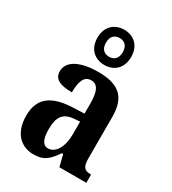

<svg xmlns="http://www.w3.org/2000/svg" viewBox="-198 -918 922 1031"><g transform="rotate(30 263.0 -402.0)"><path d="M265 -596C323 -596 369 -634 369 -705C369 -776 323 -814 265 -814C206 -814 160 -776 160 -705C160 -634 206 -596 265 -596ZM265 -647C237 -647 213 -663 213 -705C213 -747 237 -763 265 -763C293 -763 317 -747 317 -705C317 -663 293 -647 265 -647ZM175 10C241 10 267 -18 305 -72H313L331 0H498V-51H495C455 -51 442 -67 442 -122V-377C442 -503 380 -548 257 -548C155 -548 75 -516 75 -448C75 -401 112 -382 188 -382C188 -449 203 -490 246 -490C291 -490 304 -448 304 -374V-317L233 -314C103 -309 38 -260 38 -152C38 -42 99 10 175 10ZM226 -57C194 -57 179 -90 179 -148C179 -222 201 -259 268 -265L305 -268V-191C305 -112 274 -57 226 -57Z"/></g></svg>

Font: Noto Serif Myanmar Condensed
Style: Bold
Weight: 700
Width: 3
Designer: Ben Mitchell and the Monotype Design Team
Foundry: Monotype Imaging Inc.
Version: Version 2.106